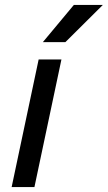

<svg xmlns="http://www.w3.org/2000/svg" viewBox="-20 -755 435 775"><path d="M27 0 136 -515H228L119 0ZM153 -585 278 -735H395L244 -585Z"/></svg>

Font: Radio Canada
Style: Italic
Weight: 400
Italic angle: -12°
Designer: Charles Daoud, Etienne Aubert Bonn, Alexandre Saumier Demers, Jacques Le Bailly
Foundry: Radio-Canada
Version: Version 2.104;gftools[0.9.28.dev5+ged2979d]